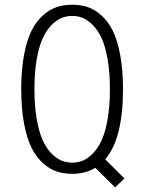

<svg xmlns="http://www.w3.org/2000/svg" viewBox="-20 -726 610 814"><path d="M286.5 11Q251 11 221 1.2Q191 -8.5 162.5 -34Q134 -59.5 114 -99Q94 -138.5 82 -202Q70 -265.5 70 -348Q70 -430 82 -493.5Q94 -557 114 -596.5Q134 -636 162.5 -661.2Q191 -686.5 221 -696.2Q251 -706 286.5 -706Q321.5 -706 351.2 -696.2Q381 -686.5 409.5 -661.2Q438 -636 457.8 -596.5Q477.5 -557 489.5 -493.5Q501.5 -430 501.5 -348Q501.5 -138.5 426 -50.5L507.5 30.5L468 68.5L384 -14.5Q342.5 11 286.5 11ZM286.5 -36.5Q310 -36.5 331.5 -45.2Q353 -54 374.5 -76.2Q396 -98.5 411.5 -132.8Q427 -167 436.5 -222.2Q446 -277.5 446 -348Q446 -418 436.5 -473.2Q427 -528.5 411.5 -562.5Q396 -596.5 374.5 -618.8Q353 -641 331.5 -649.8Q310 -658.5 286.5 -658.5Q262.5 -658.5 240.8 -649.8Q219 -641 197.5 -618.8Q176 -596.5 160.5 -562.5Q145 -528.5 135.5 -473.5Q126 -418.5 126 -348Q126 -277.5 135.5 -222.2Q145 -167 160.5 -132.8Q176 -98.5 197.5 -76.2Q219 -54 240.8 -45.2Q262.5 -36.5 286.5 -36.5Z"/></svg>

Font: League Mono Narrow UltraLight
Style: Regular
Weight: 200
Width: 3
Designer: Tyler Finck
Foundry: The League of Moveable Type / Tyler Finck
Version: Version 2.210